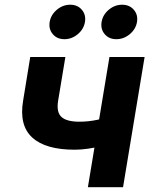

<svg xmlns="http://www.w3.org/2000/svg" viewBox="-20 -780 639 800"><path d="M291 -156.2Q169.9 -156.2 114.5 -206.8Q59.1 -257.3 76.2 -359.9L106 -542.5H252.4L222.2 -360.4Q214.4 -312.5 236.1 -292.7Q257.8 -272.9 310.5 -272.9Q348.6 -272.9 386.5 -281Q424.3 -289.1 468.8 -303.2L449.2 -186.5Q430.2 -178.7 403.1 -171.6Q376 -164.6 346.7 -160.4Q317.4 -156.2 291 -156.2ZM346.2 0 436 -542.5H582.5L492.7 0ZM464.8 -616.7Q434.1 -616.7 416.3 -637.7Q398.4 -658.7 403.3 -688.5Q408.2 -718.3 433.1 -739.3Q458 -760.3 488.8 -760.3Q519.5 -760.3 537.6 -739.3Q555.7 -718.3 550.8 -688.5Q545.9 -658.7 520.8 -637.7Q495.6 -616.7 464.8 -616.7ZM248.5 -616.7Q217.8 -616.7 200 -637.7Q182.1 -658.7 187 -688.5Q191.9 -718.3 216.8 -739.3Q241.7 -760.3 272.5 -760.3Q303.2 -760.3 321 -739.3Q338.9 -718.3 334 -688.5Q329.1 -658.7 304.2 -637.7Q279.3 -616.7 248.5 -616.7Z"/></svg>

Font: Inter 16pt
Style: Bold Italic
Weight: 700
Italic angle: -9.3988°
Version: Version 4.001;git-66647c0bb